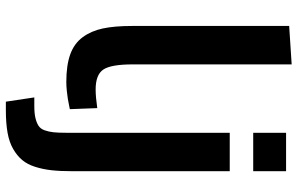

<svg xmlns="http://www.w3.org/2000/svg" viewBox="-196 -587 991 639"><g transform="rotate(90 299.5 -267.5)"><path d="M318.4 208.5 304.2 113.8H332.5Q356.9 113.8 372.6 110.1Q388.2 106.4 398.4 99.9Q408.7 93.3 413.6 79.6Q418.5 65.9 420.2 50Q421.9 34.2 421.9 7.8V-536.6H549.8V-12.7Q549.8 27.3 546.6 56.2Q543.5 85 535.2 111.1Q526.9 137.2 512.5 154.3Q498 171.4 475.6 184.3Q453.1 197.3 421.4 202.9Q389.6 208.5 347.2 208.5ZM421.9 -614.7V-724.1H549.8V-614.7ZM252.9 7.3Q197.8 7.3 161.4 -5.6Q125 -18.6 104 -46.9Q83 -75.2 74.7 -114.3Q66.4 -153.3 66.4 -211.4V-734.4L194.3 -742.7V-213.9Q194.3 -141.6 211.4 -116Q228.5 -90.3 277.8 -90.3Q302.2 -90.3 339.8 -95.7L343.3 -4.4Q342.8 -4.4 331.3 -2Q319.8 0.5 309.3 2.2Q298.8 3.9 282.7 5.6Q266.6 7.3 252.9 7.3Z"/></g></svg>

Font: Oxygen
Style: Bold
Weight: 700
Designer: vernon adams
Foundry: Vernon Adams
Version: Version 0.2.3 webfont; ttfautohint (v0.93.3-1d66) -l 8 -r 50